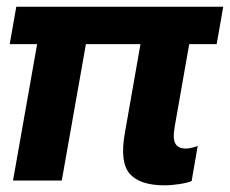

<svg xmlns="http://www.w3.org/2000/svg" viewBox="-20 -535 682 569"><path d="M8.8 -404.3H622.1L641.6 -515.1H28.3ZM18.6 0H163.1L243.7 -455.6H99.1ZM467.3 14.2Q488.8 14.2 513.2 10.3Q537.6 6.3 547.9 1.5L565.9 -102.5Q559.1 -99.6 548.8 -97.2Q538.6 -94.7 530.8 -94.7Q508.8 -94.7 500 -108.9Q491.2 -123 498 -161.1L549.8 -455.6H405.3L350.1 -141.1Q334.5 -54.2 364.5 -20Q394.5 14.2 467.3 14.2Z"/></svg>

Font: Roboto Flex
Style: wght 700 wdth 100 opsz 14.0 GRAD 0.00 slnt -10.00 XTRA 468 XOPQ 96 YOPQ 79 YTLC 514 YTUC 712 YTAS 750 YTDE -203.00 YTFI 738
Weight: 700
Italic angle: -10°
Designer: Berlow after Robertson
Foundry: Google
Version: Version 3.100